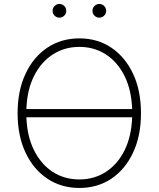

<svg xmlns="http://www.w3.org/2000/svg" viewBox="-20 -929 792 959"><path d="M376.5 9.8Q285.6 9.8 216.1 -36.9Q146.5 -83.5 107.2 -167.5Q67.9 -251.5 67.9 -363.3Q67.9 -475.6 107.2 -559.8Q146.5 -644 216.1 -690.7Q285.6 -737.3 376.5 -737.3Q467.3 -737.3 536.4 -690.7Q605.5 -644 644.8 -560.1Q684.1 -476.1 684.1 -363.3Q684.1 -251 644.8 -167Q605.5 -83 536.4 -36.6Q467.3 9.8 376.5 9.8ZM111.8 -384.3H640.1Q636.7 -479.5 602.1 -549.3Q567.4 -619.1 509 -657Q450.7 -694.8 376.5 -694.8Q302.2 -694.8 243.7 -657Q185.1 -619.1 150.1 -549.6Q115.2 -480 111.8 -384.3ZM376.5 -32.7Q450.7 -32.7 509 -70.6Q567.4 -108.4 602.1 -178.2Q636.7 -248 640.1 -343.3H111.8Q115.2 -248.5 149.9 -178.7Q184.6 -108.9 242.9 -70.8Q301.3 -32.7 376.5 -32.7ZM276.9 -840.8Q262.7 -840.8 252.7 -850.8Q242.7 -860.8 242.7 -875Q242.7 -889.2 252.7 -899.2Q262.7 -909.2 276.9 -909.2Q291 -909.2 301 -899.2Q311 -889.2 311 -875Q311 -860.8 301 -850.8Q291 -840.8 276.9 -840.8ZM476.1 -840.8Q461.9 -840.8 451.9 -850.8Q441.9 -860.8 441.9 -875Q441.9 -889.2 451.9 -899.2Q461.9 -909.2 476.1 -909.2Q490.2 -909.2 500.2 -899.2Q510.3 -889.2 510.3 -875Q510.3 -860.8 500.2 -850.8Q490.2 -840.8 476.1 -840.8Z"/></svg>

Font: Inter Extra Light
Style: Regular
Weight: 200
Designer: Rasmus Andersson
Foundry: rsms
Version: Version 4.000;git-3c8e0fc